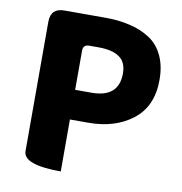

<svg xmlns="http://www.w3.org/2000/svg" viewBox="-83 -822 852 899"><g transform="rotate(10 343.5 -372.5)"><path d="M265 0Q86 0 86 -65V-680Q86 -745 151 -745H348Q412 -745 464 -732Q516 -720 558 -693Q600 -666 623 -617Q646 -569 646 -502Q646 -376 562 -311Q479 -247 352 -247H265V0ZM265 -388H343Q472 -388 472 -502Q472 -556 438 -579Q405 -603 338 -603H294Q265 -603 265 -574Z"/></g></svg>

Font: Swei Half Moon CJK SC
Style: Black
Weight: 900
Version: Version 2.071